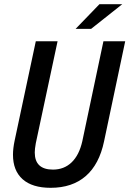

<svg xmlns="http://www.w3.org/2000/svg" viewBox="-20 -887 618 917"><path d="M42 -148Q42 -178 50 -216L151 -690H255L151 -203Q146 -175 146 -159Q146 -77 233 -77Q286 -77 322 -111.5Q358 -146 373 -212L474 -690H578L477 -212Q454 -102 389.5 -46Q325 10 222 10Q134 10 88 -31Q42 -72 42 -148ZM455 -867H564L415 -749H341Z"/></svg>

Font: Decalotype Medium Italic
Style: Regular
Weight: 500
Italic angle: -12°
Designer: Alfredo Marco Pradil
Foundry: Alfredo Marco Pradil
Version: Version 1.0